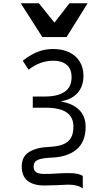

<svg xmlns="http://www.w3.org/2000/svg" viewBox="-20 -986 640 1148"><path d="M388 118Q376 118 357 119.5L324 121Q270 123 245 123Q180 123 145 95.2Q110 67.5 110 9Q110 -50 154.5 -77.5Q199 -105 278 -108Q326.5 -110.5 357.2 -122.8Q388 -135 403.5 -160.5Q419 -186 419 -229Q419 -286 378 -314Q337 -342 253 -342H176V-409H250Q324.5 -409 366.2 -437Q408 -465 408 -524Q408 -574 378.8 -598.5Q349.5 -623 300 -623Q258.5 -623 221.8 -609.5Q185 -596 151 -569L116 -623Q166 -661.5 208 -677.2Q250 -693 298 -693Q352.5 -693 393.5 -673.5Q434.5 -654 456.8 -617.8Q479 -581.5 479 -533Q479 -470 444.2 -430.8Q409.5 -391.5 348 -381V-378Q415 -367 453.5 -328.8Q492 -290.5 492 -228Q492 -137.5 437 -91.8Q382 -46 280 -43Q230 -40.5 205.5 -29.8Q181 -19 181 10Q181 34 196.8 44Q212.5 54 243 54Q294 54 324 51Q354 49 393 49Q449.5 49 475 66V141Q445.5 118 388 118ZM104 -966.5H212.5L305.5 -850.5L395.5 -966.5H504L378 -764.5H233Z"/></svg>

Font: JuliaMono ExtraBold
Style: Regular
Weight: 800
Monospace: yes
Designer: cormullion
Foundry: corm
Version: Version 0.055; ttfautohint (v1.8.4)